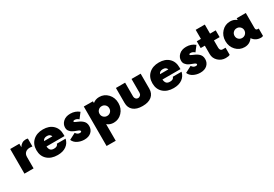

<svg xmlns="http://www.w3.org/2000/svg" viewBox="56 -1877 4812 3370"><g transform="rotate(-30 2462.5 -191.5)"><path d="M386.2 -510Q410 -510 428.8 -503.8V-343.8Q403.8 -348.8 378.8 -348.8Q321.2 -348.8 287.5 -318.1Q253.8 -287.5 253.8 -230V0H68.8V-500H253.8V-430Q303.8 -510 386.2 -510Z M736.2 -511.2Q861.2 -511.2 935 -441.2Q1008.8 -371.2 1007.5 -251.2V-220H642.5Q646.2 -170 668.8 -145Q691.2 -120 740 -120Q811.2 -120 825 -171.2H1001.2Q983.8 -87.5 916.2 -38.8Q848.8 10 741.2 10Q611.2 10 533.8 -60Q456.2 -130 456.2 -250Q456.2 -370 533.1 -440.6Q610 -511.2 736.2 -511.2ZM740 -375Q672.5 -375 652.5 -322.5H821.2Q803.8 -375 740 -375Z M1282.5 10Q1208.8 10 1146.2 -21.9Q1083.8 -53.8 1060 -112.5L1190 -180Q1221.2 -131.2 1268.8 -131.2Q1302.5 -131.2 1302.5 -151.2Q1302.5 -170 1251.2 -188.8L1228.8 -197.5Q1207.5 -205 1199.4 -208.8Q1191.2 -212.5 1170 -223.1Q1148.8 -233.8 1138.8 -243.8Q1128.8 -253.8 1115 -268.8Q1101.2 -283.8 1095.6 -302.5Q1090 -321.2 1090 -343.8Q1090 -411.2 1143.8 -460.6Q1197.5 -510 1288.8 -510Q1390 -510 1463.8 -448.8L1382.5 -342.5Q1345 -377.5 1302.5 -377.5Q1271.2 -377.5 1271.2 -358.8Q1271.2 -347.5 1312.5 -331.2Q1346.2 -317.5 1369.4 -305.6Q1392.5 -293.8 1418.8 -273.1Q1445 -252.5 1458.8 -223.8Q1472.5 -195 1472.5 -157.5Q1472.5 -83.8 1421.9 -36.9Q1371.2 10 1282.5 10Z M1876.2 -510Q1977.5 -510 2047.5 -435Q2117.5 -360 2117.5 -250Q2117.5 -140 2047.5 -65Q1977.5 10 1876.2 10Q1798.8 10 1745 -36.2V301.2L1560 300V-500L1745 -498.8V-463.8Q1798.8 -510 1876.2 -510ZM1833.8 -151.2Q1876.2 -151.2 1904.4 -179.4Q1932.5 -207.5 1932.5 -250Q1932.5 -292.5 1904.4 -320.6Q1876.2 -348.8 1833.8 -348.8Q1792.5 -348.8 1763.8 -320.6Q1735 -292.5 1735 -250Q1735 -207.5 1763.8 -179.4Q1792.5 -151.2 1833.8 -151.2Z M2211.2 -196.2V-500H2397.5V-220Q2397.5 -191.2 2415.6 -171.2Q2433.8 -151.2 2461.2 -151.2Q2488.8 -151.2 2508.1 -171.2Q2527.5 -191.2 2527.5 -220V-500H2712.5V-196.2Q2712.5 -100 2647.5 -45Q2582.5 10 2461.2 10Q2340 10 2275.6 -45Q2211.2 -100 2211.2 -196.2Z M3086.2 -511.2Q3211.2 -511.2 3285 -441.2Q3358.8 -371.2 3357.5 -251.2V-220H2992.5Q2996.2 -170 3018.8 -145Q3041.2 -120 3090 -120Q3161.2 -120 3175 -171.2H3351.2Q3333.8 -87.5 3266.2 -38.8Q3198.8 10 3091.2 10Q2961.2 10 2883.8 -60Q2806.2 -130 2806.2 -250Q2806.2 -370 2883.1 -440.6Q2960 -511.2 3086.2 -511.2ZM3090 -375Q3022.5 -375 3002.5 -322.5H3171.2Q3153.8 -375 3090 -375Z M3632.5 10Q3558.8 10 3496.2 -21.9Q3433.8 -53.8 3410 -112.5L3540 -180Q3571.2 -131.2 3618.8 -131.2Q3652.5 -131.2 3652.5 -151.2Q3652.5 -170 3601.2 -188.8L3578.8 -197.5Q3557.5 -205 3549.4 -208.8Q3541.2 -212.5 3520 -223.1Q3498.8 -233.8 3488.8 -243.8Q3478.8 -253.8 3465 -268.8Q3451.2 -283.8 3445.6 -302.5Q3440 -321.2 3440 -343.8Q3440 -411.2 3493.8 -460.6Q3547.5 -510 3638.8 -510Q3740 -510 3813.8 -448.8L3732.5 -342.5Q3695 -377.5 3652.5 -377.5Q3621.2 -377.5 3621.2 -358.8Q3621.2 -347.5 3662.5 -331.2Q3696.2 -317.5 3719.4 -305.6Q3742.5 -293.8 3768.8 -273.1Q3795 -252.5 3808.8 -223.8Q3822.5 -195 3822.5 -157.5Q3822.5 -83.8 3771.9 -36.9Q3721.2 10 3632.5 10Z M4233.8 -362.5H4118.8V-215Q4118.8 -185 4132.5 -167.5Q4146.2 -150 4170 -150H4231.2V-6.2Q4207.5 10 4146.2 10Q4058.8 10 3996.2 -48.8Q3933.8 -107.5 3933.8 -192.5V-362.5H3850V-500H3933.8V-683.8H4118.8V-500H4233.8Z M4886.2 -150H4903.8V0Q4881.2 10 4861.2 10Q4753.8 10 4693.8 -76.2Q4635 10 4528.8 10Q4426.2 10 4356.2 -65Q4286.2 -140 4286.2 -250Q4286.2 -360 4356.2 -435Q4426.2 -510 4528.8 -510Q4605 -510 4658.8 -463.8V-500H4843.8V-193.8Q4843.8 -167.5 4855.6 -158.8Q4867.5 -150 4886.2 -150ZM4571.2 -151.2Q4601.2 -151.2 4625.6 -167.5Q4650 -183.8 4661.2 -210L4666.2 -225Q4670 -236.2 4670 -250Q4670 -291.2 4641.2 -320Q4612.5 -348.8 4571.2 -348.8Q4528.8 -348.8 4500 -320.6Q4471.2 -292.5 4471.2 -250Q4471.2 -207.5 4500 -179.4Q4528.8 -151.2 4571.2 -151.2Z"/></g></svg>

Font: Now Black
Style: Regular
Weight: 900
Designer: Alfredo Marco Pradil
Foundry: Alfredo Marco Pradil
Version: Version 1.002;PS 001.002;hotconv 1.0.88;makeotf.lib2.5.64775